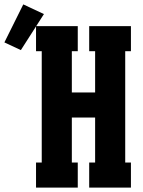

<svg xmlns="http://www.w3.org/2000/svg" viewBox="-130 -854 650 874"><path d="M34 0V-114H60V-621H34V-735H224V-621H197V-433H303V-621H276V-735H466V-621H440V-114H466V0H276V-114H303V-319H197V-114H224V0ZM-35 -626 -110 -661 -24 -834 70 -790Z"/></svg>

Font: Iosevka Slab Heavy
Style: Regular
Weight: 900
Monospace: yes
Designer: Belleve Invis
Foundry: Belleve Invis
Version: Version 11.1.0; ttfautohint (v1.8.3)